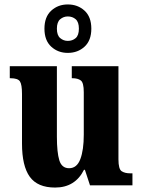

<svg xmlns="http://www.w3.org/2000/svg" viewBox="-20 -834 639 864"><path d="M228 10Q149 10 114 -38.5Q79 -87 79 -188V-411Q79 -454 69.5 -468Q60 -482 27 -482H24V-536H236V-219Q236 -148 247 -112.5Q258 -77 291 -77Q326 -77 341.5 -118Q357 -159 357 -228V-419Q357 -462 343.5 -472Q330 -482 306 -482H303V-536H513V-117Q513 -73 527.5 -63.5Q542 -54 566 -54H576V0H385L362 -70H358Q318 10 228 10ZM285 -596Q241 -596 210.5 -624Q180 -652 180 -705Q180 -758 210.5 -786Q241 -814 285 -814Q330 -814 360.5 -786Q391 -758 391 -705Q391 -652 360.5 -624Q330 -596 285 -596ZM285 -650Q306 -650 320.5 -662.5Q335 -675 335 -705Q335 -735 320.5 -747.5Q306 -760 285 -760Q266 -760 251 -747.5Q236 -735 236 -705Q236 -675 251 -662.5Q266 -650 285 -650Z"/></svg>

Font: Noto Serif Ethiopic Condensed ExtraBold
Style: Regular
Weight: 800
Width: 3
Designer: Monotype Design Team
Foundry: Monotype Imaging Inc.
Version: Version 2.102; ttfautohint (v1.8.4.7-5d5b)